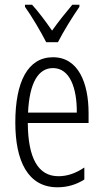

<svg xmlns="http://www.w3.org/2000/svg" viewBox="-20 -785 439 815"><path d="M176 -606H226C250 -653 288 -714 317 -756V-765H287C253 -724 231 -697 201 -655C174 -694 142 -737 116 -765H86V-756C114 -717 152 -653 176 -606ZM205 -542C98 -542 45 -438 45 -265C45 -102 98 10 224 10C267 10 305 -2 338 -23V-74C301 -49 265 -37 228 -37C141 -37 99 -115 98 -263H356V-305C356 -432 313 -542 205 -542ZM205 -496C277 -496 307 -410 306 -307H99C105 -435 143 -496 205 -496Z"/></svg>

Font: Noto Sans Devanagari UI ExtraCondensed Light
Style: Regular
Weight: 300
Width: 2
Designer: Jelle Bosma - Monotype Design Team
Foundry: Monotype Imaging Inc.
Version: Version 2.004